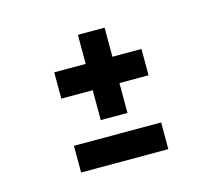

<svg xmlns="http://www.w3.org/2000/svg" viewBox="-60 -440 528 472"><g transform="rotate(-15 204.0 -203.5)"><path d="M93 -39V-107H315V-39ZM173 -151V-368H241V-151ZM93 -227V-294H315V-227Z"/></g></svg>

Font: Darker Grotesque Light ExtraBold
Style: Regular
Weight: 800
Version: Version 1.000;gftools[0.9.28]